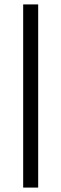

<svg xmlns="http://www.w3.org/2000/svg" viewBox="-20 -720 278 870"><path d="M85 -700H153V130H85Z"/></svg>

Font: PTSans
Style: Regular
Weight: 400
Designer: A.Korolkova, O.Umpeleva, V.Yefimov
Foundry: ParaType Ltd
Version: Version 2.003W OFL